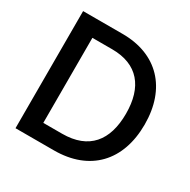

<svg xmlns="http://www.w3.org/2000/svg" viewBox="-163 -880 1021 1033"><g transform="rotate(30 347.5 -364.0)"><path d="M303.2 0C525.4 0 656.7 -138.7 656.7 -364.7C656.7 -589.4 524.9 -727.5 310.1 -727.5H64.5V0ZM179.7 -99.6V-627.9H302.2C461.9 -627.9 540.5 -530.3 540.5 -364.7C540.5 -197.8 462.4 -99.6 296.4 -99.6Z"/></g></svg>

Font: Raveo Display Display Medium
Style: Regular
Weight: 500
Designer: Jakub Foglar, Rasmus Andersson (Inter)
Foundry: Jakubfoglar.com
Version: Version 1.100;Glyphs 3.2.3 (3260)